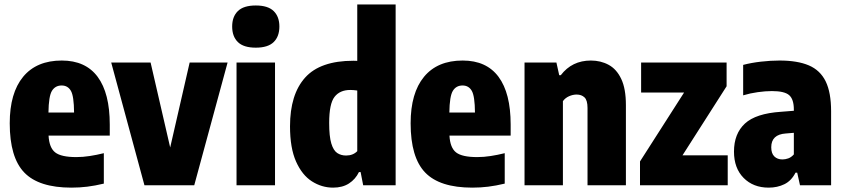

<svg xmlns="http://www.w3.org/2000/svg" viewBox="-20 -828 3775 858"><path d="M299 10.5Q153.5 10.5 88.5 -57Q23.5 -124.5 23.5 -277Q23.5 -412.5 83.5 -485Q143.5 -557.5 256 -557.5Q362.5 -557.5 416.5 -484.5Q470.5 -411.5 470.5 -271.5V-222H197Q200 -167.5 226.8 -146.8Q253.5 -126 321 -126Q350.5 -126 381.2 -130.8Q412 -135.5 444 -143.5V-7.5Q404.5 2 370.2 6.2Q336 10.5 299 10.5ZM255.5 -446Q227 -446 212.2 -422.2Q197.5 -398.5 196.5 -325H311Q310.5 -398.5 296.8 -422.2Q283 -446 255.5 -446Z M625.5 0 477 -548.5H653L740.5 -169L827.5 -548.5H997L848 0Z M1037 0V-548.5H1209V0ZM1123 -615Q1068.5 -615 1043 -640Q1017.5 -665 1017.5 -709.5Q1017.5 -753.5 1043 -778.5Q1068.5 -803.5 1123 -803.5Q1177.5 -803.5 1203 -778.5Q1228.5 -753.5 1228.5 -709.5Q1228.5 -665 1203 -640Q1177.5 -615 1123 -615Z M1468.5 10.5Q1418 10.5 1374 -17.5Q1330 -45.5 1303 -106Q1276 -166.5 1276 -263.5Q1276 -406 1343.5 -481.2Q1411 -556.5 1559.5 -556.5Q1567 -556.5 1576.5 -556V-808H1748V0H1603L1591.5 -59H1584Q1568.5 -27 1539.5 -8.2Q1510.5 10.5 1468.5 10.5ZM1526.5 -133Q1557.5 -133 1576.5 -152.5V-423.5Q1558.5 -426 1545.5 -426Q1499 -426 1475 -395.2Q1451 -364.5 1451 -278.5Q1451 -218.5 1460.5 -187Q1470 -155.5 1487 -144.2Q1504 -133 1526.5 -133Z M2090.5 10.5Q1945 10.5 1880 -57Q1815 -124.5 1815 -277Q1815 -412.5 1875 -485Q1935 -557.5 2047.5 -557.5Q2154 -557.5 2208 -484.5Q2262 -411.5 2262 -271.5V-222H1988.5Q1991.5 -167.5 2018.2 -146.8Q2045 -126 2112.5 -126Q2142 -126 2172.8 -130.8Q2203.5 -135.5 2235.5 -143.5V-7.5Q2196 2 2161.8 6.2Q2127.5 10.5 2090.5 10.5ZM2047 -446Q2018.5 -446 2003.8 -422.2Q1989 -398.5 1988 -325H2102.5Q2102 -398.5 2088.2 -422.2Q2074.5 -446 2047 -446Z M2324 0V-548.5H2466.5L2479 -492H2486Q2536 -557.5 2620.5 -557.5Q2664.5 -557.5 2700 -538.2Q2735.5 -519 2756.2 -475.2Q2777 -431.5 2777 -358.5V0H2605.5V-345.5Q2605.5 -380 2592 -392.8Q2578.5 -405.5 2557 -405.5Q2540 -405.5 2523 -398Q2506 -390.5 2495.5 -376V0Z M2840 0V-106.5L3037 -414.5H2845V-548.5H3227V-442.5L3030 -134H3232V0Z M3415 10.5Q3346 10.5 3303 -33Q3260 -76.5 3260 -150.5Q3260 -230.5 3308.8 -275.8Q3357.5 -321 3470.5 -328.5L3527.5 -333V-338.5Q3527.5 -384.5 3506.5 -402.8Q3485.5 -421 3429.5 -421Q3400.5 -421 3366.5 -416.2Q3332.5 -411.5 3301 -402V-538Q3337 -547.5 3380.5 -552.5Q3424 -557.5 3463.5 -557.5Q3543.5 -557.5 3594.5 -535.8Q3645.5 -514 3669.8 -464.2Q3694 -414.5 3694 -330.5V0H3555L3542.5 -56.5H3535Q3516.5 -20 3485.2 -4.8Q3454 10.5 3415 10.5ZM3426.5 -170Q3426.5 -142.5 3440.2 -129Q3454 -115.5 3476.5 -115.5Q3489 -115.5 3502.5 -120.2Q3516 -125 3527.5 -138V-234.5L3491.5 -231.5Q3426.5 -227 3426.5 -170Z"/></svg>

Font: Encode Sans Condensed Condensed ExtraBold
Style: Regular
Weight: 800
Width: 3
Designer: Multiple Designers
Foundry: Impallari Type
Version: Version 3.000; ttfautohint (v1.8.3) -l 8 -r 50 -G 200 -x 14 